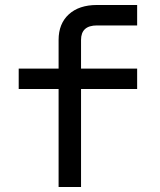

<svg xmlns="http://www.w3.org/2000/svg" viewBox="-20 -750 640 770"><path d="M215 0V-393H55V-475H215V-590Q215 -655 256 -692.5Q297 -730 369 -730H530V-648H369Q305 -648 305 -590V-475H530V-393H305V0Z"/></svg>

Font: JetBrainsMonoNL NF
Style: Regular
Weight: 400
Designer: Philipp Nurullin, Konstantin Bulenkov
Foundry: JetBrains
Version: Version 2.304; ttfautohint (v1.8.4.7-5d5b);Nerd Fonts 3.2.1